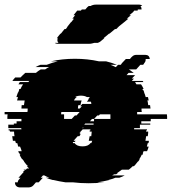

<svg xmlns="http://www.w3.org/2000/svg" viewBox="-30 -785 745 833"><path d="M694 -289Q695 -284 695 -279Q695 -274 695 -269H624V-259H583V-249H622V-244H577V-229H552V-224H608Q608 -221 607 -219H604V-214H613V-213Q613 -209 612.5 -204Q612 -199 611 -194H604L601 -174H616Q616 -170 614 -164H611Q610 -160 609 -156.5Q608 -153 607 -149H615Q614 -144 612 -139Q610 -134 608 -129H593L589 -119H591Q589 -115 589 -114H585Q581 -104 574 -94H576Q575 -92 573 -89Q571 -86 569 -84H568L556 -69Q555 -68 554 -67Q553 -66 551 -64H546Q542 -60 538 -56.5Q534 -53 529 -49H499L478 -34H482Q480 -33 478 -32Q476 -31 474 -29H467Q465 -28 462 -27Q459 -26 457 -24H511Q506 -21 500 -18.5Q494 -16 488 -14H471Q464 -11 456 -8.5Q448 -6 440 -4H444Q432 -1 419 1.5Q406 4 392 6H423Q407 8 390 9Q373 10 355 10Q336 10 319.5 9Q303 8 286 6H254Q241 4 227.5 1.5Q214 -1 202 -4H199Q191 -6 183.5 -8.5Q176 -11 168 -14H184Q179 -16 173 -18.5Q167 -21 162 -24H108L99 -29H106L97 -34H93Q81 -42 72 -49H102Q98 -53 94 -56.5Q90 -60 86 -64H91Q90 -66 89 -67Q88 -68 86 -69L74 -84H75L68 -94H66Q59 -104 55 -114H58Q56 -118 56 -119H53L49 -129H64Q63 -134 61 -139Q59 -144 57 -149H49Q48 -153 47 -156.5Q46 -160 45 -164H39L36 -174H26L23 -194H33Q32 -199 31.5 -204Q31 -209 31 -213V-214H13V-219H8Q8 -221 7.5 -222Q7 -223 7 -224H63Q63 -227 62 -229H6V-244H30V-249H42V-259H63V-269H2Q2 -274 2 -279Q2 -284 3 -289H-10V-299H89Q90 -302 90 -307V-314H63Q63 -318 63.5 -321.5Q64 -325 64 -329H74L77 -349H44Q45 -353 46 -356.5Q47 -360 48 -364H41Q43 -369 44.5 -374.5Q46 -380 48 -384H49Q50 -386 51 -389Q52 -392 53 -394H52Q52 -395 54 -399H59Q63 -409 70 -419H50L56 -429H93Q94 -431 97 -434H24Q26 -438 29.5 -441.5Q33 -445 36 -449H59Q64 -454 69.5 -459.5Q75 -465 80 -469H126Q135 -477 147 -484H166Q170 -487 174.5 -489.5Q179 -492 183 -494H124Q133 -499 146 -504H173Q196 -513 221 -519H191Q240 -530 295 -530Q350 -530 399 -519H430Q455 -513 477 -504H449Q462 -499 471 -494H530Q535 -492 539.5 -489.5Q544 -487 548 -484H529L550 -469H504Q510 -465 515.5 -459.5Q521 -454 526 -449H503Q506 -445 509.5 -441.5Q513 -438 515 -434H589L592 -429H556L562 -419H582Q589 -409 593 -399H588Q590 -395 590 -394H592L596 -384H595Q597 -380 599 -374.5Q601 -369 602 -364H612L615 -349H609Q611 -345 611.5 -339.5Q612 -334 613 -329H621Q622 -325 622 -321.5Q622 -318 623 -314H584V-307Q584 -302 585 -299H565V-289ZM310 -329Q309 -325 308.5 -321.5Q308 -318 308 -314H336Q335 -311 335 -308Q335 -305 335 -302V-299H339V-302Q339 -305 338.5 -308Q338 -311 338 -314H377Q377 -318 376.5 -321.5Q376 -325 376 -329H368Q367 -335 365.5 -340Q364 -345 362 -349H369Q365 -358 357 -364H347Q337 -370 321 -370Q305 -370 296 -364H303Q299 -361 296 -357.5Q293 -354 291 -349H324Q323 -345 321.5 -340Q320 -335 319 -329ZM378 -269H449V-289H320Q319 -293 319 -299H236Q236 -293 235 -289H248V-269H309V-259H287V-249H275V-244H251Q251 -240 251.5 -236.5Q252 -233 252 -229H331V-244H376V-249H337V-259H378ZM362 -219V-224H253V-219H258V-218Q258 -217 258.5 -216Q259 -215 259 -214H276Q277 -209 277 -204Q277 -199 278 -194H268Q270 -181 272 -174H283Q285 -168 287 -164H294Q303 -150 328 -150Q353 -150 362 -164H366Q367 -166 368 -168.5Q369 -171 370 -174H355Q356 -179 357 -183.5Q358 -188 359 -194H366Q367 -199 367 -204Q367 -209 368 -214H359V-219ZM602 -529V-527Q602 -526 601.5 -521.5Q601 -517 596 -511L594 -509H595L591 -504H579L561 -484H529L515 -469H528L519 -459H556L542 -444H551L542 -434H539L534 -429H496L478 -409H471L462 -399H525L507 -379H504L499 -374H472L468 -369H463L449 -354H452L444 -344H471L462 -334H424L415 -324H422L413 -314H421L412 -304H417L399 -284H392L378 -269H369L356 -254H344L331 -239H336L323 -224H329L315 -209H320L315 -204H321L316 -199H318L314 -194H307L289 -174H298L294 -169H288L279 -159H278L269 -149H262L253 -139H262L253 -129H251L233 -109H232L219 -94H227L209 -74H211L193 -54H184L175 -44H171L167 -39H170L152 -19L147 -14H156L138 6H126L120 13Q118 16 114 20Q110 24 105 26Q99 28 95 28H55Q51 28 47 26H46Q35 20 35 8V6H47Q47 -1 54 -8L59 -14H50L55 -19L73 -39H70L74 -44H78L87 -54H96L114 -74H112L130 -94H122L135 -109H136L154 -129H156L165 -139H156L165 -149H172L181 -159H182L191 -169H197L201 -174H192L210 -194H217L221 -199H219L224 -204H218L223 -209H218L232 -224H226L239 -239H234L247 -254H259L272 -269H281L295 -284H302L320 -304H315L324 -314H316L325 -324H318L327 -334H365L374 -344H347L355 -354H352L366 -369H371L375 -374H402L407 -379H410L428 -399H365L374 -409H381L399 -429H437L442 -434H445L454 -444H445L459 -459H422L431 -469H418L432 -484H464L482 -504H494L498 -509H497L516 -529H534L536 -532Q539 -536 545.5 -541.5Q552 -547 562 -547H600Q618 -547 620 -529ZM587 -759H579Q584 -754 584 -745V-744H568Q568 -741 567 -739H552L548 -733L531 -719H538L520 -704H527L509 -689L484 -669H485L479 -664H480L474 -659H469L445 -639H443L419 -619H423L414 -612Q410 -608 405 -604.5Q400 -601 394 -599H379Q375 -598 369.5 -596.5Q364 -595 357 -595H220Q212 -595 208 -599H224Q219 -604 219 -611Q219 -615 221 -619H217Q219 -623 220 -624L232 -639H234L250 -659H255L260 -664H259L263 -669H262L278 -689H279L291 -704H284L296 -719H289L305 -739H321L325 -744H340L342 -746Q349 -755 355 -759H363Q373 -765 387 -765H573Q583 -765 587 -759Z"/></svg>

Font: Rubik Glitch
Style: Regular
Weight: 400
Designer: Hubert and Fischer, NaN
Foundry: Hubert and Fischer, NaN
Version: Version 2.200